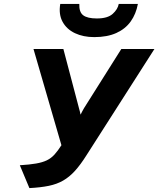

<svg xmlns="http://www.w3.org/2000/svg" viewBox="-20 -951 810 983"><path d="M130.5 12 81.5 -105Q131.5 -108 164.5 -113.8Q197.5 -119.5 219.8 -130.2Q242 -141 259 -159.8Q276 -178.5 294.5 -207.5L151.5 -700H304.5L384.5 -396.5Q387 -388.5 389 -379.8Q391 -371 392.5 -364Q395.5 -370.5 400.2 -379.2Q405 -388 410 -397L601 -700H770.5L423 -156.5Q392.5 -108 364 -76.5Q335.5 -45 303.2 -26.5Q271 -8 229.5 0.5Q188 9 130.5 12ZM462.5 -761Q406.5 -761 364 -781Q321.5 -801 300.5 -839.2Q279.5 -877.5 288.5 -931H386Q384.5 -889 406 -872.8Q427.5 -856.5 476 -856.5Q531 -856.5 557 -880Q583 -903.5 588 -931H686Q676.5 -879.5 649.2 -841.2Q622 -803 575.5 -782Q529 -761 462.5 -761Z"/></svg>

Font: Overpass ExtraBold
Style: Italic
Weight: 800
Italic angle: -10°
Designer: Delve Withrington, Dave Bailey, Thomas Jockin
Foundry: Delve Fonts LLC
Version: Version 4.000